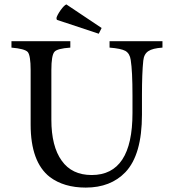

<svg xmlns="http://www.w3.org/2000/svg" viewBox="-20 -837 775 871"><path d="M441 -710 428 -684 238 -747 236 -755Q239 -768 255 -791Q271 -813 281 -817ZM717 -650V-621Q672 -618 653 -605Q633 -592 630 -562Q624 -506 624 -404V-317Q624 -135 549 -56Q482 14 369 14Q270 14 206 -34Q119 -102 119 -272V-519Q119 -585 106 -601Q92 -616 32 -621V-650H299V-621Q240 -617 227 -602Q213 -586 213 -519V-294Q213 -173 260 -108Q306 -43 396 -43Q581 -43 581 -324V-404Q581 -515 573 -565Q569 -594 549 -606Q529 -617 477 -621V-650Z"/></svg>

Font: Triodion
Style: Regular
Weight: 400
Version: Version 1.201; ttfautohint (v1.8.4.7-5d5b)